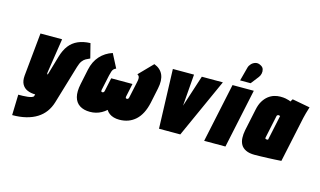

<svg xmlns="http://www.w3.org/2000/svg" viewBox="-104 -1045 2615 1569"><g transform="rotate(15 1204.0 -261.0)"><path d="M574 -409 543 -531Q483 -529 439 -509.5Q395 -490 366 -452.5Q337 -415 320 -357L272 -192Q272 -192 271 -192.5Q270 -193 268.5 -194Q267 -195 266 -198Q265 -201 266 -207L311 -501H128L92 -135Q88 -90 103.5 -62Q119 -34 148.5 -21.5Q178 -9 215 -9L211 5Q209 13 195.5 18Q182 23 162 25.5Q142 28 121 28.5Q100 29 82 29L77 203Q142 203 194 190Q246 177 285 152.5Q324 128 350 92.5Q376 57 390 11L487 -314Q497 -348 510 -365.5Q523 -383 539 -392Q555 -401 574 -409Z M1092 -500 979 -384Q989 -379 993.5 -371Q998 -363 997.5 -349.5Q997 -336 992 -315L964 -184Q963 -178 960.5 -174.5Q958 -171 955 -169.5Q952 -168 948 -168Q944 -168 941 -169.5Q938 -171 937 -174.5Q936 -178 937 -184L961 -297H781L757 -184Q756 -178 753.5 -174.5Q751 -171 747.5 -169.5Q744 -168 740 -168Q736 -168 733.5 -169.5Q731 -171 730 -174.5Q729 -178 730 -184L758 -315Q763 -336 767.5 -349.5Q772 -363 779.5 -371Q787 -379 800 -384L740 -500Q678 -480 636 -433.5Q594 -387 579 -316L552 -187Q538 -120 549.5 -76Q561 -32 595.5 -9.5Q630 13 683 13Q709 13 733 7Q757 1 779 -11Q801 -23 820 -40Q830 -23 846.5 -11Q863 1 884.5 7Q906 13 931 13Q1013 13 1068 -37Q1123 -87 1145 -187L1172 -316Q1187 -387 1167 -433Q1147 -479 1092 -500Z M1248 -501 1265 0H1445L1671 -501H1493L1406 -233L1427 -501Z M1944 -620Q1955 -634 1959 -652.5Q1963 -671 1957.5 -689Q1952 -707 1931 -717Q1909 -729 1888.5 -723.5Q1868 -718 1853.5 -703Q1839 -688 1834 -670L1803 -553H1892ZM1647 0H1827L1933 -500H1753Z M2408 -487 2258 -515Q2253 -508 2249 -500.5Q2245 -493 2245 -493Q2242 -495 2230.5 -499Q2219 -503 2200.5 -506.5Q2182 -510 2156 -510Q2130 -510 2104 -502Q2078 -494 2055 -476Q2032 -458 2014 -428.5Q1996 -399 1987 -355L1948 -170Q1941 -135 1942.5 -103.5Q1944 -72 1957.5 -48Q1971 -24 2000 -10Q2029 4 2075 4Q2098 4 2127.5 3Q2157 2 2187 1Q2217 0 2242.5 -1.5Q2268 -3 2283.5 -4Q2299 -5 2299 -5L2381 -390Q2385 -407 2391.5 -431.5Q2398 -456 2408 -487ZM2125 -156 2166 -350Q2167 -353 2169 -355Q2171 -357 2173.5 -358Q2176 -359 2178.5 -359.5Q2181 -360 2182 -360Q2183 -360 2184.5 -359.5Q2186 -359 2187.5 -358.5Q2189 -358 2191 -357.5Q2193 -357 2194 -356L2149 -144Q2147 -144 2145 -143.5Q2143 -143 2141.5 -143Q2140 -143 2138.5 -143Q2137 -143 2135 -143Q2132 -143 2129 -144.5Q2126 -146 2125 -149Q2124 -152 2125 -156Z"/></g></svg>

Font: Advent Pro Black
Style: Italic
Weight: 900
Italic angle: -12°
Version: Version 3.000